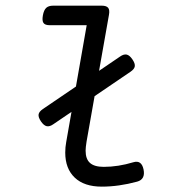

<svg xmlns="http://www.w3.org/2000/svg" viewBox="-20 -661 640 691"><path d="M134.3 -268.6Q120.6 -259.3 118.9 -249.3Q117.2 -239.3 127.4 -224.1Q137.7 -209 148.2 -206.8Q158.7 -204.6 171.9 -213.9L449.7 -402.8Q463.4 -412.1 465.1 -422.1Q466.8 -432.1 456.5 -447.3Q446.3 -462.4 435.8 -464.6Q425.3 -466.8 412.1 -457.5ZM171.4 -640.6Q154.8 -640.6 146.2 -632.6Q137.7 -624.5 134.3 -605.5Q130.9 -586.4 136.5 -578.4Q142.1 -570.3 158.7 -570.3H292L218.3 -149.9Q214.8 -131.3 214.8 -111.8Q214.8 -54.2 249 -21.7Q283.2 10.7 346.2 10.7Q407.7 10.7 473.6 -7.3Q503.9 -15.6 496.6 -51.3Q489.3 -85.9 460 -77.1Q405.3 -60.5 353.5 -60.5Q319.8 -60.5 304 -74.5Q288.1 -88.4 288.1 -118.7Q288.1 -129.9 291.5 -151.4L372.1 -607.4Q375.5 -625.5 369.1 -633.1Q362.8 -640.6 346.2 -640.6Z"/></svg>

Font: Courier Prime Sans
Style: Regular
Weight: 300
Italic angle: -10°
Designer: Alan Dague-Greene
Foundry: Quote-Unquote Apps
Version: Version 3.23